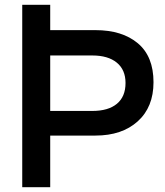

<svg xmlns="http://www.w3.org/2000/svg" viewBox="-20 -783 690 803"><path d="M73 0V-763H190V-657H379Q491 -657 556.5 -602Q622 -547 622 -439Q622 -335 556 -275.5Q490 -216 379 -216H190V0ZM366 -319Q433 -319 469 -349Q505 -379 505 -436Q505 -491 468.5 -521Q432 -551 366 -551H190V-319Z"/></svg>

Font: Open Sauce Sans Medium
Style: Regular
Weight: 500
Designer: Alfredo Marco Pradil
Foundry: Creative Sauce Fz LLC
Version: Version 1.477